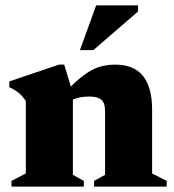

<svg xmlns="http://www.w3.org/2000/svg" viewBox="-20 -690 644 710"><path d="M328 -21 368.5 -43.5V-279.5Q368.5 -309.5 354.8 -321.2Q341 -333 310.5 -333Q275.5 -333 249.5 -322V-43.5L290 -21V0H22.5V-21L75.5 -48.5V-316.5Q62 -336.5 47.2 -348Q32.5 -359.5 14.5 -367.5V-389L198 -451H217.5L242 -370Q277.5 -405 304.8 -422.2Q332 -439.5 356.5 -445.2Q381 -451 407 -451Q542.5 -451 542.5 -284.5V-48.5L596.5 -21V0H328ZM275.5 -504.5 335.5 -670H490.5V-647.5L325 -504.5Z"/></svg>

Font: Newsreader Text ExtraBold
Style: Regular
Weight: 800
Designer: Hugues Gentile
Foundry: Production Type
Version: Version 1.001